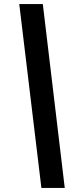

<svg xmlns="http://www.w3.org/2000/svg" viewBox="-20 -830 380 937"><path d="M74 -810H189L296 87H182Z"/></svg>

Font: Bitter Thin ExtraBold
Style: Italic
Weight: 800
Italic angle: -9°
Version: Version 2.002